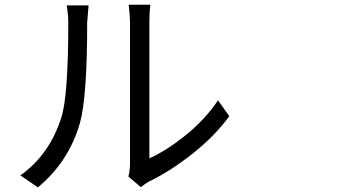

<svg xmlns="http://www.w3.org/2000/svg" viewBox="-20 -770 1540 814"><path d="M140.6 24.4 66.4 -26.4Q190.4 -114.3 240.2 -272.5Q269.5 -364.3 269.5 -673.8Q269.5 -709 262.7 -747.1H355.5Q349.6 -676.8 349.6 -674.8Q349.6 -360.4 319.3 -250Q272.5 -85 140.6 24.4ZM577.1 23.4 524.4 -21.5Q531.2 -48.8 531.2 -77.1V-675.8Q531.2 -703.1 525.4 -750H617.2Q613.3 -718.8 613.3 -675.8V-98.6Q688.5 -132.8 769.5 -198.7Q850.6 -264.6 904.3 -344.7L952.1 -277.3Q890.6 -193.4 797.9 -119.6Q705.1 -45.9 611.3 0Q596.7 7.8 577.1 23.4Z"/></svg>

Font: Bpmf Zihi Sans Regular
Style: Regular
Weight: 400
Foundry: But Ko
Version: Version 1.320